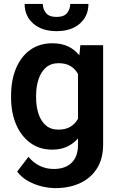

<svg xmlns="http://www.w3.org/2000/svg" viewBox="-20 -761 609 989"><path d="M37.1 -257.8V-268.1Q37.1 -348.6 62.7 -409.4Q88.4 -470.2 136 -504.2Q183.6 -538.1 249.5 -538.1Q296.9 -538.1 331.1 -521.7Q365.2 -505.4 388.7 -476.1L394 -528.3H511.2V-16.1Q511.2 55.7 480 105.7Q448.7 155.8 393.3 181.9Q337.9 208 264.2 208Q232.4 208 195.6 199.2Q158.7 190.4 124.8 171.6Q90.8 152.8 68.4 123L126.5 46.9Q179.2 109.4 257.8 109.4Q315.9 109.4 348.9 77.4Q381.8 45.4 381.8 -14.6V-47.9Q357.9 -20.5 325 -5.4Q292 9.8 248.5 9.8Q183.6 9.8 136 -25.1Q88.4 -60.1 62.7 -120.6Q37.1 -181.2 37.1 -257.8ZM166 -268.1V-257.8Q166 -212.4 178.2 -175Q190.4 -137.7 215.8 -115.5Q241.2 -93.3 280.8 -93.3Q318.4 -93.3 343 -108.4Q367.7 -123.5 381.8 -149.4V-379.9Q367.7 -405.8 343.3 -420.7Q318.8 -435.5 281.7 -435.5Q242.2 -435.5 216.6 -413.1Q190.9 -390.6 178.5 -352.8Q166 -314.9 166 -268.1ZM341.8 -740.7H435.5Q435.5 -678.7 391.4 -639.6Q347.2 -600.6 271.5 -600.6Q195.8 -600.6 151.4 -639.6Q106.9 -678.7 106.9 -740.7H200.7Q200.7 -714.4 216.8 -694.1Q232.9 -673.8 271.5 -673.8Q309.6 -673.8 325.7 -694.1Q341.8 -714.4 341.8 -740.7Z"/></svg>

Font: Vazirmatn FD SemiBold
Style: Regular
Weight: 600
Designer: Saber Rastikerdar
Foundry: Saber Rastikerdar
Version: Version 33.001